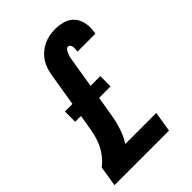

<svg xmlns="http://www.w3.org/2000/svg" viewBox="-218 -839 936 936"><g transform="rotate(-45 250.0 -371.5)"><path d="M6 0 23 -105Q45 -122 62.5 -144Q80 -166 91.5 -191Q103 -216 109 -242Q115 -268 119 -294L129 -354H89V-425H141L169 -595Q172 -615 178.5 -634.5Q185 -654 197 -672Q209 -690 225.5 -704Q242 -718 261 -727Q280 -736 300.5 -739.5Q321 -743 341 -743Q370 -743 397.5 -734Q425 -725 442 -704Q459 -683 464 -654.5Q469 -626 464 -597Q464 -595 463.5 -592.5Q463 -590 462 -588H338Q339 -589 339 -589.5Q339 -590 339 -591Q340 -598 340.5 -605.5Q341 -613 340 -619.5Q339 -626 335 -632Q331 -638 323 -638Q317 -638 312.5 -633.5Q308 -629 305 -623.5Q302 -618 300 -612.5Q298 -607 296 -601Q294 -595 293 -589.5Q292 -584 291 -578L266 -425H333V-354H254L241 -277Q238 -255 233.5 -232.5Q229 -210 222.5 -188.5Q216 -167 207 -145.5Q198 -124 185 -105H399L382 0Z"/></g></svg>

Font: Iosevka Slab Extrabold Oblique
Style: Regular
Weight: 800
Italic angle: -9°
Monospace: yes
Designer: Belleve Invis
Foundry: Belleve Invis
Version: Version 11.1.1; ttfautohint (v1.8.3)